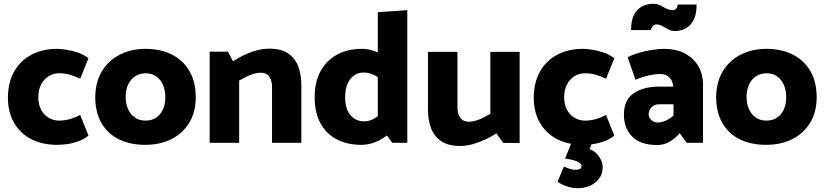

<svg xmlns="http://www.w3.org/2000/svg" viewBox="-20 -760 4389 1022"><path d="M407 -148Q375 -132 348.5 -125Q322 -118 294 -118Q264 -118 238.5 -133.5Q213 -149 198.5 -176.5Q184 -204 184 -242Q184 -281 198.5 -309.5Q213 -338 238.5 -354Q264 -370 294 -370Q324 -370 349.5 -363Q375 -356 407 -341L451 -450Q425 -470 393.5 -480.5Q362 -491 333 -495.5Q304 -500 284 -500Q206 -500 147 -468.5Q88 -437 55.5 -379.5Q23 -322 22 -242Q22 -163 55 -106Q88 -49 147 -19Q206 11 284 11Q305 11 334 7.5Q363 4 394.5 -7Q426 -18 451 -38Z M753 11Q674 11 614 -18Q554 -47 520.5 -104.5Q487 -162 487 -243Q488 -324 522.5 -381Q557 -438 617.5 -469Q678 -500 755 -500Q834 -500 894 -470Q954 -440 988 -382.5Q1022 -325 1022 -242Q1022 -163 987 -106Q952 -49 891.5 -19Q831 11 753 11ZM754 -118Q787 -118 810.5 -133.5Q834 -149 847 -177Q860 -205 860 -242Q860 -279 847.5 -308Q835 -337 811.5 -353.5Q788 -370 756 -370Q724 -370 699.5 -354Q675 -338 662 -310Q649 -282 649 -243Q649 -207 662 -178.5Q675 -150 698.5 -134Q722 -118 754 -118Z M1253 0V-331Q1269 -340 1288.5 -350Q1308 -360 1328.5 -366.5Q1349 -373 1367 -373Q1398 -373 1413 -352.5Q1428 -332 1428 -297V0H1584V-308Q1584 -363 1567.5 -406.5Q1551 -450 1514 -475.5Q1477 -501 1413 -501Q1380 -501 1346.5 -492Q1313 -483 1280.5 -467.5Q1248 -452 1220 -434L1193 -485H1096V0Z M1991 -104 2068 0H2148V-706L1991 -695ZM2035 -179Q2003 -148 1975.5 -131Q1948 -114 1919 -114Q1887 -114 1864 -130Q1841 -146 1829 -174.5Q1817 -203 1817 -242Q1817 -282 1829 -311.5Q1841 -341 1863.5 -357.5Q1886 -374 1915 -374Q1945 -374 1974 -359.5Q2003 -345 2035 -313L2079 -410Q2058 -438 2029.5 -458Q2001 -478 1970 -489Q1939 -500 1908 -500Q1831 -500 1774.5 -469.5Q1718 -439 1686.5 -381.5Q1655 -324 1655 -242Q1655 -160 1686 -103.5Q1717 -47 1773 -18Q1829 11 1902 11Q1938 11 1971 -1Q2004 -13 2031.5 -33.5Q2059 -54 2079 -78Z M2590 -484V-154Q2574 -145 2555 -135Q2536 -125 2515 -118.5Q2494 -112 2476 -112Q2445 -112 2430 -133Q2415 -154 2415 -188V-484H2258V-176Q2258 -121 2274.5 -77.5Q2291 -34 2328.5 -8.5Q2366 17 2430 17Q2462 17 2496 7.5Q2530 -2 2562.5 -17Q2595 -32 2622 -50L2659 1H2746V-484Z M3206 -148Q3174 -132 3147.5 -125Q3121 -118 3093 -118Q3063 -118 3037.5 -133.5Q3012 -149 2997.5 -176.5Q2983 -204 2983 -242Q2983 -281 2997.5 -309.5Q3012 -338 3037.5 -354Q3063 -370 3093 -370Q3123 -370 3148.5 -363Q3174 -356 3206 -341L3250 -450Q3224 -470 3192.5 -480.5Q3161 -491 3132 -495.5Q3103 -500 3083 -500Q3005 -500 2946 -468.5Q2887 -437 2854.5 -379.5Q2822 -322 2821 -242Q2821 -163 2854 -106Q2887 -49 2946 -19Q3005 11 3083 11Q3104 11 3133 7.5Q3162 4 3193.5 -7Q3225 -18 3250 -38ZM2988 84Q3010 87 3030 92Q3050 97 3062.5 105Q3075 113 3075 126Q3075 136 3065 140Q3055 144 3043 144Q3029 144 3011 138Q2993 132 2982 126L2948 207Q2969 223 2999 232.5Q3029 242 3054 242Q3088 242 3118.5 229.5Q3149 217 3168.5 191.5Q3188 166 3188 130Q3188 113 3180 94Q3172 75 3156.5 58.5Q3141 42 3118 34L3137 -13H3027Z M3433 -152Q3433 -173 3448 -189Q3463 -205 3489 -205H3565V-145Q3545 -127 3523 -117.5Q3501 -108 3480 -108Q3467 -108 3456.5 -114Q3446 -120 3439.5 -130Q3433 -140 3433 -152ZM3363 -335Q3390 -348 3427 -357Q3464 -366 3494 -366Q3523 -366 3541.5 -349.5Q3560 -333 3563 -302L3564 -299H3488Q3405 -299 3353 -263.5Q3301 -228 3301 -151Q3301 -78 3345 -33Q3389 12 3479 12Q3513 12 3543 -5Q3573 -22 3598 -51L3635 0H3722V-309Q3722 -366 3696.5 -409Q3671 -452 3624.5 -476Q3578 -500 3516 -500Q3486 -500 3448.5 -494Q3411 -488 3377.5 -478Q3344 -468 3321 -455ZM3587 -736Q3587 -723 3579.5 -714.5Q3572 -706 3562 -706Q3546 -706 3534 -711Q3522 -716 3512 -722Q3501 -729 3488 -734.5Q3475 -740 3455 -740Q3427 -740 3400 -727Q3373 -714 3356 -683.5Q3339 -653 3339 -600H3445Q3446 -609 3454 -619.5Q3462 -630 3473 -630Q3489 -630 3499.5 -624.5Q3510 -619 3520 -613Q3530 -607 3542.5 -601Q3555 -595 3575 -595Q3604 -595 3629.5 -608.5Q3655 -622 3671.5 -652.5Q3688 -683 3688 -736Z M4058 11Q3979 11 3919 -18Q3859 -47 3825.5 -104.5Q3792 -162 3792 -243Q3793 -324 3827.5 -381Q3862 -438 3922.5 -469Q3983 -500 4060 -500Q4139 -500 4199 -470Q4259 -440 4293 -382.5Q4327 -325 4327 -242Q4327 -163 4292 -106Q4257 -49 4196.5 -19Q4136 11 4058 11ZM4059 -118Q4092 -118 4115.5 -133.5Q4139 -149 4152 -177Q4165 -205 4165 -242Q4165 -279 4152.5 -308Q4140 -337 4116.5 -353.5Q4093 -370 4061 -370Q4029 -370 4004.5 -354Q3980 -338 3967 -310Q3954 -282 3954 -243Q3954 -207 3967 -178.5Q3980 -150 4003.5 -134Q4027 -118 4059 -118Z"/></svg>

Font: Catamaran ExtraBold
Style: Regular
Weight: 800
Designer: Pria Ravichandran
Version: Version 2.000